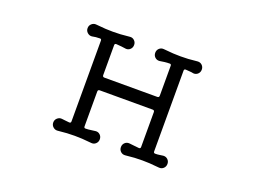

<svg xmlns="http://www.w3.org/2000/svg" viewBox="-84 -687 1168 880"><g transform="rotate(20 500.0 -247.0)"><path d="M253 12Q241 13 231.5 4.5Q222 -4 222 -17Q222 -30 231.5 -38.5Q241 -47 253 -46Q261 -45 270.5 -44Q280 -43 290 -42H292Q299 -42 299 -50V-444Q299 -452 292 -452Q282 -452 272 -451Q262 -450 253 -448Q241 -447 231.5 -455.5Q222 -464 222 -477Q222 -490 231.5 -498.5Q241 -507 253 -506Q282 -503 300.5 -502Q319 -501 336 -501Q356 -501 373.5 -502Q391 -503 419 -506Q431 -507 440 -498.5Q449 -490 449 -477Q449 -464 440 -455.5Q431 -447 419 -448Q409 -450 396.5 -451Q384 -452 372 -453H370Q363 -453 363 -445V-299Q363 -290 372 -290H630Q639 -290 639 -299V-445Q639 -453 632 -453Q619 -453 606.5 -451.5Q594 -450 583 -448Q570 -447 561 -455.5Q552 -464 552 -477Q552 -490 561 -498.5Q570 -507 583 -506Q612 -503 630.5 -502Q649 -501 666 -501Q686 -501 703.5 -502Q721 -503 748 -506Q761 -507 770 -498.5Q779 -490 779 -477Q779 -464 770 -455.5Q761 -447 748 -448Q740 -450 730.5 -450.5Q721 -451 711 -452H709Q702 -452 702 -444V-50Q702 -42 710 -42Q721 -42 730 -43.5Q739 -45 748 -46Q761 -47 770 -38.5Q779 -30 779 -17Q779 -4 770 4.5Q761 13 748 12Q719 9 701 8Q683 7 666 7Q646 7 628 8Q610 9 583 12Q570 13 561 4.5Q552 -4 552 -17Q552 -30 561 -38.5Q570 -47 583 -46Q594 -45 606 -43.5Q618 -42 630 -41H632Q639 -41 639 -49V-219Q639 -228 630 -228H372Q363 -228 363 -219V-49Q363 -41 370 -41Q383 -41 395.5 -43Q408 -45 419 -46Q431 -47 440 -38.5Q449 -30 449 -17Q449 -4 440 4.5Q431 13 419 12Q390 9 371.5 8Q353 7 336 7Q316 7 298.5 8Q281 9 253 12Z"/></g></svg>

Font: Kiwi Maru Light
Style: Regular
Weight: 300
Designer: Hiroki-Chan
Version: Version 1.100